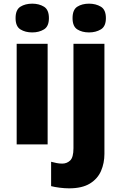

<svg xmlns="http://www.w3.org/2000/svg" viewBox="-20 -788 661 1048"><path d="M71 0V-549H240V0ZM156 -611Q118 -611 91.5 -627.5Q65 -644 65 -689Q65 -735 91.5 -751.5Q118 -768 156 -768Q193 -768 220 -751.5Q247 -735 247 -689Q247 -644 220 -627.5Q193 -611 156 -611ZM357 240Q333 240 305.5 236.5Q278 233 259 228V95Q275 99 289 102Q303 105 320 105Q345 105 363 88Q381 71 381 21V-549H550V52Q550 102 531.5 145Q513 188 470.5 214Q428 240 357 240ZM466 -611Q428 -611 402 -627.5Q376 -644 376 -689Q376 -735 402 -751.5Q428 -768 466 -768Q503 -768 530.5 -751.5Q558 -735 558 -689Q558 -644 530.5 -627.5Q503 -611 466 -611Z"/></svg>

Font: Noto Sans Symbols ExtraBold
Style: Regular
Weight: 800
Version: Version 2.002